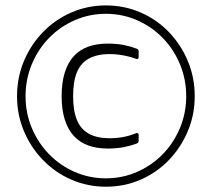

<svg xmlns="http://www.w3.org/2000/svg" viewBox="-20 -692 780 719"><path d="M376.5 7.2Q308.5 7.2 248 -18.9Q187.5 -45 141.7 -92Q95.8 -139 69.8 -200.6Q43.8 -262.2 43.8 -331.3Q43.8 -402.3 69.8 -463.9Q95.8 -525.5 141.7 -572.5Q187.5 -619.5 248 -645.6Q308.5 -671.7 376.5 -671.7Q445.3 -671.7 505.8 -645.6Q566.3 -619.5 611.8 -572.5Q657.3 -525.5 683.2 -463.9Q709.2 -402.3 709.2 -331.3Q709.2 -262.2 683.2 -200.6Q657.3 -139 611.8 -92Q566.3 -45 505.8 -18.9Q445.3 7.2 376.5 7.2ZM384.7 -135.7Q342.8 -135.7 311 -147.1Q279.2 -158.5 256.8 -182.5Q234.5 -206.5 222.7 -243.8Q210.8 -281.2 210.8 -331.5Q210.8 -383.5 222.7 -420.8Q234.5 -458.2 256.8 -482.2Q279.2 -506.2 311 -517.5Q342.8 -528.8 384.7 -528.8Q414.8 -528.8 444 -523.5Q469.5 -518.3 492.7 -509.3Q499.2 -506.8 499.2 -500.3V-477.8Q499.2 -468.2 488.3 -472Q470 -479.3 448.7 -483.3Q419.8 -489.5 389.8 -489.5Q344.3 -489.5 313.6 -473Q282.8 -456.5 268.3 -422Q253.8 -387.5 253.8 -331.5Q253.8 -277.2 268.3 -242.2Q282.8 -207.3 313.6 -190.8Q344.3 -174.3 389.8 -174.3Q419.7 -174.3 448.7 -180.3Q470.8 -185.3 488.3 -192.7Q499.2 -196.5 499.2 -186.5V-164.5Q499.2 -157 491.3 -154.2Q469.3 -146.2 444 -141Q414.8 -135.7 384.7 -135.7ZM376.5 -24.2Q438.3 -24.2 493.2 -48.2Q548 -72.2 589.2 -114.4Q630.5 -156.7 653.9 -212.6Q677.3 -268.5 677.3 -331.3Q677.3 -395.2 653.9 -451.5Q630.5 -507.8 589.2 -550.1Q548 -592.3 493.2 -616.3Q438.3 -640.3 376.5 -640.3Q314.8 -640.3 259.9 -616.3Q205 -592.3 163.8 -550.1Q122.7 -507.8 99.2 -451.5Q75.7 -395.2 75.7 -331.3Q75.7 -268.5 99.2 -212.6Q122.7 -156.7 163.8 -114.4Q205 -72.2 259.9 -48.2Q314.8 -24.2 376.5 -24.2Z"/></svg>

Font: Vivano Light
Style: Regular
Weight: 300
Designer: Joe Prince, Josias Burgherr
Version: Version 2.064;September 19, 2022;FontCreator 14.0.0.2877 64-